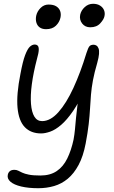

<svg xmlns="http://www.w3.org/2000/svg" viewBox="-20 -732 603 1013"><path d="M182 261Q130 261 92 252Q54 243 35.5 227Q17 211 21 191Q23 179 31.5 171.5Q40 164 56 164Q67 164 76 168.5Q85 173 97.5 179Q110 185 132.5 189.5Q155 194 193 194Q245 194 279.5 170.5Q314 147 335 104Q356 61 368 5Q373 -22 375.5 -49Q378 -76 381 -109.5Q384 -143 390 -189Q396 -235 408 -299L432 -271Q399 -195 366 -147Q333 -99 302.5 -73Q272 -47 245 -37.5Q218 -28 197 -28Q143 -28 111 -61Q79 -94 72.5 -163.5Q66 -233 88 -343Q100 -408 112.5 -441Q125 -474 137.5 -485.5Q150 -497 163 -497Q173 -497 179 -491Q185 -485 184.5 -468.5Q184 -452 175 -421Q156 -348 148 -288Q140 -228 143.5 -184Q147 -140 161.5 -116.5Q176 -93 202 -93Q246 -93 288 -140Q330 -187 367.5 -268.5Q405 -350 436 -452Q445 -480 452 -488Q459 -496 474 -496Q482 -496 489 -491.5Q496 -487 500 -476.5Q504 -466 502.5 -447.5Q501 -429 493 -400Q478 -349 470.5 -309Q463 -269 460 -232.5Q457 -196 455 -159Q453 -122 448 -77.5Q443 -33 432 25Q419 93 394.5 138.5Q370 184 337.5 211Q305 238 265.5 249.5Q226 261 182 261ZM456 -588Q429 -588 413.5 -608Q398 -628 403 -654Q408 -677 427 -694.5Q446 -712 471 -712Q493 -712 508 -702.5Q523 -693 529 -678Q535 -663 531 -646Q528 -630 509 -609Q490 -588 456 -588ZM223 -578Q203 -578 190 -587Q177 -596 172 -612.5Q167 -629 171 -649Q176 -672 194 -690Q212 -708 236 -708Q262 -708 277 -698.5Q292 -689 297.5 -673.5Q303 -658 299 -639Q294 -615 275 -596.5Q256 -578 223 -578Z"/></svg>

Font: Shantell Sans Light
Style: Italic
Weight: 300
Italic angle: -11°
Designer: Stephen Nixon, Anya Danilova, Shantell Martin
Foundry: Arrow Type
Version: Version 1.008;[ac192a2d6]